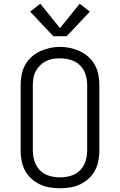

<svg xmlns="http://www.w3.org/2000/svg" viewBox="-20 -996 640 1024"><path d="M300 8Q272 8 244.5 3.5Q217 -1 192 -13Q167 -25 146.5 -44Q126 -63 113 -87.5Q100 -112 95 -139.5Q90 -167 90 -195V-540Q90 -568 95 -595.5Q100 -623 113 -647.5Q126 -672 146.5 -691Q167 -710 192.5 -722Q218 -734 245 -740Q272 -746 300 -746Q328 -746 355 -740Q382 -734 407.5 -722Q433 -710 453.5 -691Q474 -672 487 -647.5Q500 -623 505 -595.5Q510 -568 510 -540V-195Q510 -167 505 -139.5Q500 -112 487 -87.5Q474 -63 453.5 -44Q433 -25 408 -13Q383 -1 355.5 3.5Q328 8 300 8ZM300 -50Q319 -50 338.5 -53.5Q358 -57 375.5 -65.5Q393 -74 407 -88Q421 -102 429.5 -119.5Q438 -137 441.5 -156.5Q445 -176 445 -195V-540Q445 -560 441.5 -579Q438 -598 429.5 -615.5Q421 -633 406.5 -647.5Q392 -662 374.5 -670Q357 -678 337.5 -681.5Q318 -685 298 -685Q279 -685 259.5 -681.5Q240 -678 223 -669Q206 -660 192.5 -646Q179 -632 170 -615Q161 -598 158 -578.5Q155 -559 155 -540V-195Q155 -176 158.5 -156.5Q162 -137 170.5 -119.5Q179 -102 193 -88Q207 -74 224.5 -65.5Q242 -57 261.5 -53.5Q281 -50 300 -50ZM264 -803 141 -934 195 -976 300 -846 405 -976 459 -934 336 -803Z"/></svg>

Font: Iosevka Curly Slab LtEx
Style: Regular
Weight: 300
Width: 7
Monospace: yes
Designer: Belleve Invis
Foundry: Belleve Invis
Version: Version 11.1.0; ttfautohint (v1.8.3)